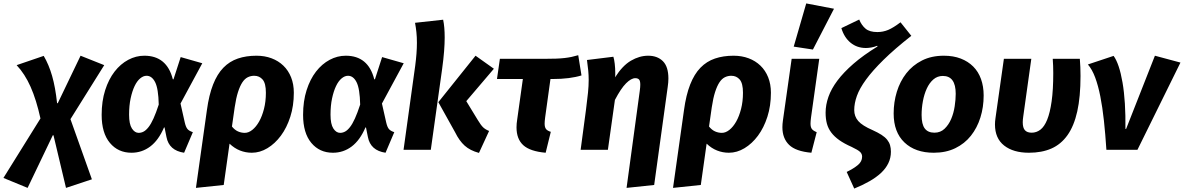

<svg xmlns="http://www.w3.org/2000/svg" viewBox="-87 -874 6906 1120"><path d="M221 -85 74 222 -67 164 149 -183Q125 -292 91.5 -367.5Q58 -443 10 -494L168 -548Q198 -497 217 -431Q236 -365 246 -272H250L383 -549L521 -494L324 -179L449 172L298 222L225 -85Z M987 17Q899 4 884 -75L873 -130L870 -131Q838 -56 789.5 -19.5Q741 17 680 17Q602 17 554 -40.5Q506 -98 506 -204Q506 -284 526.5 -348Q547 -412 581.5 -456.5Q616 -501 661 -525Q706 -549 755 -549Q886 -549 921 -412Q922 -412 923 -411.5Q924 -411 925 -411L967 -541L1093 -505L966 -270L991 -159Q997 -133 1006.5 -121.5Q1016 -110 1038 -103ZM722 -99Q737 -99 751 -106.5Q765 -114 779.5 -132.5Q794 -151 808.5 -183Q823 -215 839 -264Q837 -357 818 -394.5Q799 -432 768 -432Q749 -432 730.5 -416.5Q712 -401 698 -371.5Q684 -342 675 -300Q666 -258 666 -205Q666 -150 682.5 -124.5Q699 -99 722 -99Z M1382 17Q1346 17 1313 4Q1280 -9 1252 -36L1218 205L1056 222L1120 -232Q1132 -320 1156 -381Q1180 -442 1216 -479Q1252 -516 1300.5 -532.5Q1349 -549 1409 -549Q1457 -549 1497 -534Q1537 -519 1566 -491Q1595 -463 1611 -423Q1627 -383 1627 -333Q1627 -257 1606.5 -193Q1586 -129 1551.5 -82.5Q1517 -36 1473 -9.5Q1429 17 1382 17ZM1464 -333Q1464 -388 1445 -410Q1426 -432 1396 -432Q1376 -432 1358.5 -423.5Q1341 -415 1327 -394Q1313 -373 1301.5 -337.5Q1290 -302 1282 -248L1266 -136Q1282 -116 1301 -107.5Q1320 -99 1341 -99Q1363 -99 1385 -116.5Q1407 -134 1424.5 -165Q1442 -196 1453 -239Q1464 -282 1464 -333Z M2162 17Q2074 4 2059 -75L2048 -130L2045 -131Q2013 -56 1964.5 -19.5Q1916 17 1855 17Q1777 17 1729 -40.5Q1681 -98 1681 -204Q1681 -284 1701.5 -348Q1722 -412 1756.5 -456.5Q1791 -501 1836 -525Q1881 -549 1930 -549Q2061 -549 2096 -412Q2097 -412 2098 -411.5Q2099 -411 2100 -411L2142 -541L2268 -505L2141 -270L2166 -159Q2172 -133 2181.5 -121.5Q2191 -110 2213 -103ZM1897 -99Q1912 -99 1926 -106.5Q1940 -114 1954.5 -132.5Q1969 -151 1983.5 -183Q1998 -215 2014 -264Q2012 -357 1993 -394.5Q1974 -432 1943 -432Q1924 -432 1905.5 -416.5Q1887 -401 1873 -371.5Q1859 -342 1850 -300Q1841 -258 1841 -205Q1841 -150 1857.5 -124.5Q1874 -99 1897 -99Z M2470 -278 2687 -549 2794 -473 2633 -284 2700 -174Q2718 -144 2731 -131.5Q2744 -119 2766 -110L2707 18Q2655 4 2623.5 -24.5Q2592 -53 2568 -102ZM2426 0H2267L2335 -490Q2340 -528 2342.5 -561.5Q2345 -595 2345 -624Q2345 -658 2342 -686.5Q2339 -715 2334 -741L2498 -759Q2507 -717 2507 -655Q2507 -620 2503.5 -574.5Q2500 -529 2492 -471Z M3124 -413 3093 -189Q3090 -166 3090 -153Q3090 -132 3098 -121.5Q3106 -111 3126 -105L3096 17Q3005 9 2965.5 -27Q2926 -63 2926 -131Q2926 -142 2927 -153.5Q2928 -165 2930 -177L2963 -413H2812L2829 -531H3095Q3131 -531 3157.5 -532Q3184 -533 3206 -535.5Q3228 -538 3247 -542Q3266 -546 3286 -552L3305 -434Q3273 -424 3230.5 -418.5Q3188 -413 3134 -413Z M3501 -423Q3544 -491 3593.5 -520Q3643 -549 3694 -549Q3748 -549 3780 -517Q3812 -485 3812 -416Q3812 -405 3811 -393Q3810 -381 3808 -367L3729 205L3568 222L3645 -344Q3648 -366 3648 -380Q3648 -403 3640.5 -410.5Q3633 -418 3619 -418Q3595 -418 3565 -388Q3535 -358 3500 -291L3459 0H3300L3331 -232Q3339 -294 3343 -333.5Q3347 -373 3347 -408Q3347 -434 3344.5 -461.5Q3342 -489 3337 -524L3491 -543Q3496 -528 3499 -501.5Q3502 -475 3502 -449V-435Q3502 -429 3501 -423Z M4165 17Q4129 17 4096 4Q4063 -9 4035 -36L4001 205L3839 222L3903 -232Q3915 -320 3939 -381Q3963 -442 3999 -479Q4035 -516 4083.5 -532.5Q4132 -549 4192 -549Q4240 -549 4280 -534Q4320 -519 4349 -491Q4378 -463 4394 -423Q4410 -383 4410 -333Q4410 -257 4389.5 -193Q4369 -129 4334.5 -82.5Q4300 -36 4256 -9.5Q4212 17 4165 17ZM4247 -333Q4247 -388 4228 -410Q4209 -432 4179 -432Q4159 -432 4141.5 -423.5Q4124 -415 4110 -394Q4096 -373 4084.5 -337.5Q4073 -302 4065 -248L4049 -136Q4065 -116 4084 -107.5Q4103 -99 4124 -99Q4146 -99 4168 -116.5Q4190 -134 4207.5 -165Q4225 -196 4236 -239Q4247 -282 4247 -333Z M4644 -189Q4641 -166 4641 -153Q4641 -132 4649 -121.5Q4657 -111 4677 -103L4646 17Q4555 9 4516 -29Q4477 -67 4477 -132Q4477 -150 4480 -171L4531 -531H4692ZM4543 -602 4616 -854 4778 -823 4655 -585Z M4881 -17Q4838 -36 4809 -56.5Q4780 -77 4762 -101Q4744 -125 4736.5 -153Q4729 -181 4729 -217Q4729 -262 4745.5 -309Q4762 -356 4798 -404Q4834 -452 4891.5 -502Q4949 -552 5032 -603L5030 -607Q5013 -600 4995.5 -597Q4978 -594 4964 -594Q4912 -594 4874.5 -625Q4837 -656 4821 -710L4925 -760Q4939 -726 4962.5 -706.5Q4986 -687 5031 -687Q5064 -687 5094 -699.5Q5124 -712 5166 -744L5229 -665Q5131 -588 5067 -525Q5003 -462 4965 -410Q4927 -358 4911.5 -314.5Q4896 -271 4896 -232Q4896 -195 4919.5 -168Q4943 -141 5003 -115Q5034 -101 5055 -87.5Q5076 -74 5088 -59Q5100 -44 5105 -27Q5110 -10 5110 11Q5110 47 5095 78Q5080 109 5052 135Q5024 161 4984.5 183.5Q4945 206 4896 226L4852 129Q4893 109 4917.5 88.5Q4942 68 4942 40Q4942 24 4930.5 12.5Q4919 1 4881 -17Z M5419 -549Q5474 -549 5517 -532.5Q5560 -516 5590 -486Q5620 -456 5635.5 -413Q5651 -370 5651 -317Q5651 -249 5632 -188.5Q5613 -128 5576.5 -82Q5540 -36 5485.5 -9.5Q5431 17 5360 17Q5252 17 5189 -43Q5126 -103 5126 -212Q5126 -278 5144.5 -338.5Q5163 -399 5199.5 -446Q5236 -493 5291 -521Q5346 -549 5419 -549ZM5413 -431Q5381 -431 5357.5 -410.5Q5334 -390 5319 -357Q5304 -324 5296.5 -283.5Q5289 -243 5289 -203Q5289 -149 5307.5 -124.5Q5326 -100 5364 -100Q5399 -100 5423 -123Q5447 -146 5461.5 -180Q5476 -214 5482 -254Q5488 -294 5488 -327Q5488 -431 5413 -431Z M6212 -531Q6214 -508 6215 -482.5Q6216 -457 6216 -431Q6216 -309 6197 -224Q6178 -139 6140 -85.5Q6102 -32 6046 -7.5Q5990 17 5915 17Q5824 17 5770.5 -25Q5717 -67 5717 -148Q5717 -165 5720 -185L5769 -531H5929L5882 -195Q5879 -175 5879 -161Q5879 -128 5892 -114Q5905 -100 5931 -100Q5959 -100 5982 -117.5Q6005 -135 6021.5 -175.5Q6038 -216 6047.5 -283Q6057 -350 6057 -448Q6057 -489 6054 -531Z M6367 0Q6361 -92 6352.5 -170.5Q6344 -249 6331.5 -312Q6319 -375 6301.5 -422Q6284 -469 6259 -498L6409 -548Q6442 -503 6461 -393Q6480 -283 6478 -122H6482L6650 -549L6799 -509L6548 0Z"/></svg>

Font: Szlgxwxxxixliatcpuztgldltzi
Style: Regular
Weight: 700
Italic angle: -8°
Designer: Carrois Corporate & Edenspiekermann
Foundry: Carrois Corporate GbR & Edenspiekermann AG
Version: Version 2.001